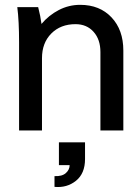

<svg xmlns="http://www.w3.org/2000/svg" viewBox="-20 -534 575 786"><path d="M50.8 -504.9H136.2Q146 -466.8 149.9 -436Q179.7 -471.7 220.7 -492.9Q261.7 -514.2 308.1 -514.2Q388.2 -514.2 436.5 -462.9Q484.9 -411.6 484.9 -327.1V0H391.1V-320.8Q391.1 -372.6 363 -403.8Q335 -435.1 289.1 -435.1Q228 -435.1 189.9 -396.7Q151.9 -358.4 151.9 -295.9V0H58.1V-359.9Q58.1 -447.8 50.8 -504.9ZM265.1 142.1H221.2V48.8H328.1V117.2Q328.1 176.3 291 206.1Q253.9 235.8 203.1 231V187Q233.9 188.5 249.5 174.6Q265.1 160.6 265.1 142.1Z"/></svg>

Font: LT Superior Med
Style: Regular
Weight: 500
Designer: Daniel Lyons
Foundry: LyonsType
Version: Version 1.000